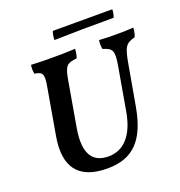

<svg xmlns="http://www.w3.org/2000/svg" viewBox="-145 -938 1003 1069"><g transform="rotate(-20 356.5 -403.0)"><path d="M277 -764C384 -767 502 -768 629 -768C635 -784 638 -801 638 -815H286C279 -801 277 -775 277 -764ZM311 9C464 9 543 -74 576 -261L617 -493C635 -597 646 -611 702 -626C709 -643 712 -660 713 -679C669 -676 646 -676 611 -676C584 -676 552 -676 510 -679C507 -660 508 -643 511 -626C567 -609 576 -595 560 -504L516 -252C494 -126 434 -52 339 -52C251 -52 199 -108 226 -262L272 -527C286 -607 297 -620 358 -626C365 -644 367 -661 368 -679C316 -676 279 -676 233 -676C188 -676 154 -676 107 -679C104 -660 104 -641 108 -626C155 -620 162 -604 151 -539L102 -257C73 -88 135 9 311 9Z"/></g></svg>

Font: Vollkorn Semibold
Style: Italic
Weight: 600
Italic angle: -11°
Designer: Friedrich Althausen
Foundry: Friedrich Althausen
Version: Version 4.015;PS 004.015;hotconv 1.0.88;makeotf.lib2.5.64775